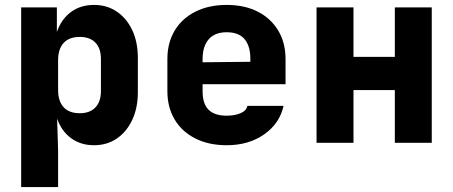

<svg xmlns="http://www.w3.org/2000/svg" viewBox="-20 -580 1840 780"><path d="M66 180V-550H211V-450Q229 -502 268 -531Q307 -560 362 -560Q415 -560 455 -532.5Q495 -505 517.5 -457Q540 -409 540 -345V-205Q540 -142 517.5 -93.5Q495 -45 455 -17.5Q415 10 362 10Q308 10 269 -18.5Q230 -47 212 -98L216 30V180ZM304 -120Q345 -120 367.5 -143.5Q390 -167 390 -210V-340Q390 -384 367.5 -407Q345 -430 304 -430Q261 -430 238.5 -405.5Q216 -381 216 -335V-215Q216 -169 238.5 -144.5Q261 -120 304 -120Z M901 10Q828 10 773.5 -17.5Q719 -45 689.5 -94.5Q660 -144 660 -210V-340Q660 -406 689.5 -455.5Q719 -505 773.5 -532.5Q828 -560 901 -560Q974 -560 1027.5 -532.5Q1081 -505 1110.5 -455.5Q1140 -406 1140 -340V-238H803V-210Q803 -158 827.5 -134Q852 -110 901 -110Q933 -110 957 -120Q981 -130 985 -150H1132Q1116 -78 1053 -34Q990 10 901 10ZM803 -340V-327L997 -329V-342Q997 -393 973.5 -421Q950 -449 901 -449Q852 -449 827.5 -420Q803 -391 803 -340Z M1266 0V-550H1416V-349H1584V-550H1734V0H1584V-214H1416V0Z"/></svg>

Font: JetBrains Mono NL ExtraBold
Style: Regular
Weight: 800
Designer: Philipp Nurullin, Konstantin Bulenkov
Foundry: JetBrains
Version: Version 2.304; ttfautohint (v1.8.4.7-5d5b)